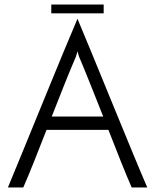

<svg xmlns="http://www.w3.org/2000/svg" viewBox="-20 -830 686 850"><path d="M632 0C569 -145 385 -601 323 -747C260 -601 76 -146 15 0H83C110 -61 147 -155 186 -255H460C499 -155 536 -61 563 0ZM313 -572C316 -577 320 -592 323 -603C326 -592 330 -577 333 -572C360 -509 397 -414 437 -314H209C248 -414 286 -509 313 -572ZM207 -771V-810H439V-771Z"/></svg>

Font: Josefin Sans
Style: Regular
Weight: 400
Designer: Santiago Orozco
Foundry: Typemade
Version: 1.000